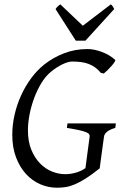

<svg xmlns="http://www.w3.org/2000/svg" viewBox="-20 -858 564 893"><path d="M516.1 -263.2Q489.7 -255.4 477.5 -244.9Q465.3 -234.4 463.9 -223.1Q461.9 -210 459 -188.7Q456.1 -167.5 453.1 -145.5Q450.2 -123.5 447.5 -104Q444.8 -84.5 443.8 -75.2Q406.7 -45.4 378.4 -27.6Q350.1 -9.8 327.1 -0.2Q304.2 9.3 284.4 12.2Q264.6 15.1 245.1 15.1Q204.6 15.1 167 -1.2Q129.4 -17.6 100.6 -49.1Q71.8 -80.6 54.4 -126.5Q37.1 -172.4 37.1 -231Q37.1 -277.3 47.9 -324.5Q58.6 -371.6 78.4 -414.8Q98.1 -458 125.5 -494.9Q152.8 -531.7 186 -558.1Q227.5 -590.8 278.3 -610.4Q329.1 -629.9 387.2 -629.9Q401.9 -629.9 418.9 -626.5Q436 -623 453.1 -616.7Q470.2 -610.4 486.3 -601.1Q502.4 -591.8 515.1 -580.1Q518.1 -577.6 512.7 -569.3Q507.3 -561 498.5 -551Q489.7 -541 479.7 -531.2Q469.7 -521.5 462.9 -516.1L449.2 -519Q436.5 -534.2 422.4 -544.4Q408.2 -554.7 391.8 -560.8Q375.5 -566.9 356.7 -569.3Q337.9 -571.8 315.9 -571.8Q297.4 -571.8 270.8 -559.1Q244.1 -546.4 217.8 -524.9Q192.9 -504.9 173.1 -472.7Q153.3 -440.4 139.2 -402.6Q125 -364.7 117.4 -325.4Q109.9 -286.1 109.9 -252Q109.9 -199.7 125.7 -161.4Q141.6 -123 166.5 -97.7Q191.4 -72.3 222.2 -60.1Q252.9 -47.9 283.2 -47.9Q309.6 -47.9 335 -55.7Q360.4 -63.5 377.4 -76.2L397 -223.1Q397.5 -228 395 -232.9Q392.6 -237.8 381.6 -242.7Q370.6 -247.6 349.1 -252.4Q327.6 -257.3 291 -263.2L293.9 -284.2H519ZM377.4 -668.9H332.5L238.3 -815.9Q245.1 -825.2 249 -828.6Q252.9 -832 260.3 -837.9L365.2 -738.3L495.6 -837.9Q501.5 -832.5 504.2 -828.9Q506.8 -825.2 511.2 -815.9Z"/></svg>

Font: Gentium Plus Afr
Style: Italic
Weight: 400
Italic angle: -8°
Designer: J. Victor Gaultney, Annie Olsen, Iska Routamaa, Becca Hirsbrunner
Foundry: SIL International
Version: Version 5.000